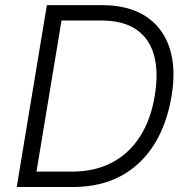

<svg xmlns="http://www.w3.org/2000/svg" viewBox="-20 -748 749 768"><path d="M272 0H85L94.7 -61.5H266.6Q359.9 -61.5 428.7 -98.1Q497.6 -134.8 540.8 -203.1Q584 -271.5 599.1 -365.7Q614.7 -459.5 596.2 -526.9Q577.6 -594.2 524.9 -630.1Q472.2 -666 384.3 -666H192.4L202.6 -727.5H387.7Q492.2 -727.5 560.8 -684.1Q629.4 -640.6 657.2 -559.3Q685.1 -478 666.5 -365.2Q647.5 -250 595.7 -168.5Q543.9 -86.9 462.4 -43.5Q380.9 0 272 0ZM236.3 -727.5 115.7 0H46.9L167.5 -727.5Z"/></svg>

Font: Inter 18pt Light
Style: Italic
Weight: 300
Italic angle: -9.3988°
Designer: Rasmus Andersson
Foundry: rsms
Version: Version 4.001;git-66647c0bb